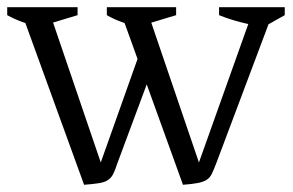

<svg xmlns="http://www.w3.org/2000/svg" viewBox="-20 -506 811 532"><path d="M487 6 313 -476H388L540 -30H522L681 -476H738L579 -53Q572 -35 567 -24.5Q562 -14 553 -8Q544 -2 528.5 1Q513 4 487 6ZM213 6 38 -476H116L268 -30H250L374 -379L401 -311L305 -53Q299 -34 293.5 -23.5Q288 -13 279 -7Q270 -1 254.5 1.5Q239 4 213 6ZM89 -432Q64 -437 42 -445Q20 -453 0 -464V-486H195V-464ZM362 -432Q339 -437 317 -445Q295 -453 276 -464V-486H468V-464ZM712 -432Q680 -436 648.5 -444Q617 -452 587 -464V-486H769V-464Z"/></svg>

Font: Piazzolla Thin Light
Style: Regular
Weight: 300
Version: Version 2.005